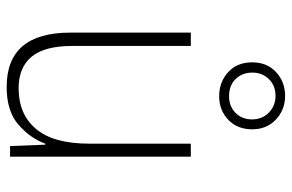

<svg xmlns="http://www.w3.org/2000/svg" viewBox="-166 -678 855 562"><g transform="rotate(90 261.0 -397.5)"><path d="M439 -529V0H408L404 -103H401Q385 -59 345.5 -24.5Q306 10 235 10Q76 10 76 -176V-529H115V-182Q115 -101 146.5 -63Q178 -25 239 -25Q315 -25 358 -76Q401 -127 401 -232V-529ZM262 -612Q221 -612 192 -638Q163 -664 163 -709Q163 -752 191.5 -778.5Q220 -805 261 -805Q302 -805 330.5 -778Q359 -751 359 -709Q359 -665 331 -638.5Q303 -612 262 -612ZM262 -641Q292 -641 311 -660Q330 -679 330 -708Q330 -738 310 -757.5Q290 -777 261 -777Q231 -777 212 -757.5Q193 -738 193 -709Q193 -680 211.5 -660.5Q230 -641 262 -641Z"/></g></svg>

Font: Noto Sans Armenian SemiCondensed ExtraLight
Style: Regular
Weight: 200
Width: 4
Designer: Monotype Design Team
Foundry: Monotype Imaging Inc.
Version: Version 2.008; ttfautohint (v1.8.4.7-5d5b)